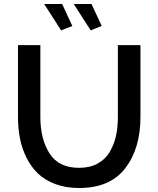

<svg xmlns="http://www.w3.org/2000/svg" viewBox="-20 -936 792 961"><path d="M201 -916H291L342 -806L286 -784ZM349 -916H438L489 -806L434 -784ZM376 5Q310 5 257.5 -14.5Q205 -34 170.5 -67Q136 -100 113 -146Q90 -192 80 -242.5Q70 -293 70 -350V-710H182V-350Q182 -240 228 -168Q274 -96 376 -96Q430 -96 469 -117.5Q508 -139 529.5 -176Q551 -213 560.5 -256Q570 -299 570 -350V-710H683V-350Q683 -193 607 -94Q531 5 376 5Z"/></svg>

Font: Raleway-v4020 SemiBold
Style: Regular
Weight: 600
Designer: Matt McInerney, Pablo Impallari, Rodrigo Fuenzalida
Foundry: Matt McInerney, Pablo Impallari, Rodrigo Fuenzalida
Version: Version 4.020;PS 004.020;hotconv 1.0.88;makeotf.lib2.5.64775